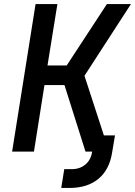

<svg xmlns="http://www.w3.org/2000/svg" viewBox="-20 -750 668 950"><path d="M40 0 156 -730H264L215 -426H310L509 -730H628L398 -375L494 -80H549L535 3Q522 89 467.5 134.5Q413 180 323 180H283L298 87H335Q375 87 402.5 64Q430 41 436 0H403L299 -329H200L148 0Z"/></svg>

Font: JetBrains Mono NL SemiBold
Style: Italic
Weight: 600
Italic angle: -9°
Monospace: yes
Designer: Philipp Nurullin, Konstantin Bulenkov
Foundry: JetBrains
Version: Version 2.305; ttfautohint (v1.8.4.7-5d5b)